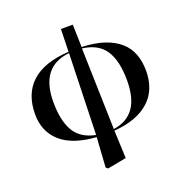

<svg xmlns="http://www.w3.org/2000/svg" viewBox="-159 -852 1162 1214"><g transform="rotate(-20 421.5 -244.5)"><path d="M463 -710 467 -558Q555 -555 618 -533.5Q681 -512 721.5 -476Q762 -440 780.5 -389.5Q799 -339 799 -278Q799 -216 779.5 -165.5Q760 -115 720 -78Q680 -41 620.5 -18.5Q561 4 481 10L489 197L362 221L349 210L362 10Q203 -1 124 -71.5Q45 -142 45 -258Q45 -395 128 -471.5Q211 -548 379 -558L383 -710ZM180 -292Q180 -167 221.5 -95.5Q263 -24 363 -4L379 -549Q180 -529 180 -292ZM665 -262Q665 -392 619.5 -463.5Q574 -535 466 -549L481 -1Q572 -14 618.5 -78Q665 -142 665 -262Z"/></g></svg>

Font: XinYuGongZhangJiaSongA
Style: Regular
Weight: 900
Designer: XinYuGong
Foundry: Adobe Systems Incorporated
Version: Version 1.00